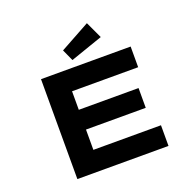

<svg xmlns="http://www.w3.org/2000/svg" viewBox="-158 -1103 1270 1264"><g transform="rotate(-20 477.0 -471.5)"><path d="M171.7 0V-700H799.7V-555.2H336.5V-144.8H810.1V0ZM261.7 -286.9V-425.4H755.1V-286.9ZM409.3 -747.5 372.7 -828.2 581.5 -943 636 -826Z"/></g></svg>

Font: Lexend Zetta
Style: Regular
Weight: 400
Designer: Bonnie Shaver-Troup, Thomas Jockin
Foundry: Lexend
Version: Version 1.007